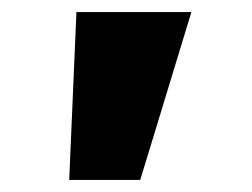

<svg xmlns="http://www.w3.org/2000/svg" viewBox="-20 -720 418 319"><path d="M95 -421 107 -700H298L213 -421Z"/></svg>

Font: Lexend Mega ExtraBold
Style: Regular
Weight: 800
Designer: Bonnie Shaver-Troup, Thomas Jockin
Foundry: Lexend
Version: Version 1.007